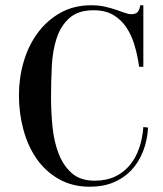

<svg xmlns="http://www.w3.org/2000/svg" viewBox="-20 -690 619 730"><path d="M174 -320Q174 -265 179.5 -209Q185 -153 202.5 -107Q220 -61 252.5 -32Q285 -3 340 -3Q384 -3 417 -18.5Q450 -34 473 -61.5Q496 -89 509 -126.5Q522 -164 525 -207L543 -205Q540 -155 523.5 -113.5Q507 -72 479 -42.5Q451 -13 411.5 3.5Q372 20 322 20Q255 20 204 -9Q153 -38 119.5 -86Q86 -134 69 -197Q52 -260 52 -328Q52 -394 70 -455.5Q88 -517 123.5 -565Q159 -613 210 -641.5Q261 -670 327 -670Q356 -670 379.5 -664.5Q403 -659 421 -653Q439 -647 453.5 -641.5Q468 -636 479 -636Q496 -636 503.5 -644.5Q511 -653 513 -670H525V-436H509Q503 -479 491.5 -518Q480 -557 460 -586.5Q440 -616 410 -633.5Q380 -651 336 -651Q277 -651 244 -621.5Q211 -592 195.5 -545Q180 -498 177 -438.5Q174 -379 174 -320Z"/></svg>

Font: Elsie
Style: Regular
Weight: 400
Designer: Alejandro Inler
Foundry: Alejandro Inler
Version: 1.001